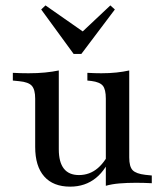

<svg xmlns="http://www.w3.org/2000/svg" viewBox="-20 -688 617 721"><path d="M200.8 -414.5V-207.3H112.1V-317.7Q112.1 -351.6 99.6 -365.7Q87.1 -379.8 52.4 -383.1L28.2 -385.5V-414.5Q44.4 -413.7 58.1 -413.3Q71.8 -412.9 87.1 -412.9Q121 -412.9 149.2 -415.7Q177.4 -418.5 200.8 -423.4ZM200.8 -207.3V-127.4Q200.8 -79 219.8 -54.8Q238.7 -30.6 276.6 -30.6Q316.9 -30.6 347.6 -56.9Q378.2 -83.1 400.8 -136.3L405.6 -120.2Q380.6 -52.4 340.3 -19.8Q300 12.9 243.5 12.9Q179.8 12.9 146 -25.4Q112.1 -63.7 112.1 -136.3V-207.3ZM377.4 0V-207.3H465.3V-96.8Q465.3 -62.1 478.2 -48.8Q491.1 -35.5 525.8 -31.5L550 -29V0Q533.9 -0.8 520.2 -1.2Q506.5 -1.6 491.1 -1.6Q457.3 -1.6 428.6 0.8Q400 3.2 377.4 9.7ZM465.3 -414.5V-207.3H377.4V-317.7Q377.4 -352.4 366.1 -366.1Q354.8 -379.8 323.4 -383.9L308.1 -385.5V-414.5Q324.2 -413.7 335.9 -413.3Q347.6 -412.9 360.5 -412.9Q391.1 -412.9 417.3 -415.7Q443.5 -418.5 465.3 -423.4ZM394.4 -667.7 411.3 -652.4 285.5 -485.5H256.5L134.7 -652.4L150.8 -667.7L311.3 -555.6L270.2 -550.8Z"/></svg>

Font: Playfair 5pt SemiExpanded Light Medium
Style: Regular
Weight: 500
Version: Version 2.203